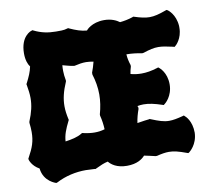

<svg xmlns="http://www.w3.org/2000/svg" viewBox="-81 -804 993 919"><g transform="rotate(-10 415.5 -344.0)"><path d="M736 -345C736 -403 702 -429 701 -430L696 -434L690 -432C661 -423 637 -419 613 -419C596 -419 578 -421 560 -426C562 -438 564 -449 568 -461V-468C562 -486 558 -504 557 -522C582 -522 607 -519 633 -514L640 -515C670 -525 691 -530 713 -530C732 -530 753 -526 784 -519L790 -517L795 -521C797 -522 829 -551 829 -603V-612C825 -670 790 -694 789 -695L783 -698L777 -696C744 -684 721 -678 698 -678C677 -678 655 -683 624 -693L620 -694L616 -692C595 -685 574 -681 554 -679C539 -690 515 -702 480 -702C419 -702 392 -669 391 -667C364 -669 339 -678 308 -692L304 -694L300 -693C283 -687 260 -688 244 -688C206 -688 172 -695 138 -712L134 -714L129 -712C127 -712 75 -695 75 -611C75 -580 83 -558 93 -545C88 -520 78 -497 63 -468L61 -465L62 -460C66 -437 69 -416 69 -396C69 -361 61 -327 44 -286L43 -280C45 -263 46 -248 46 -235C46 -190 35 -160 10 -115L8 -111L9 -106C9 -105 18 -75 53 -56C60 10 121 26 117 25L121 26L126 24C170 1 220 -10 269 -10C284 -10 298 -8 313 -8L316 -7L320 -9C343 -20 361 -28 380 -32C392 -17 418 4 468 4C517 4 543 -15 556 -30C574 -27 590 -22 610 -18H617C641 -24 659 -27 676 -27C700 -27 723 -21 761 -7L767 -5L772 -8C774 -10 812 -38 814 -96C814 -154 784 -180 781 -182L777 -186L770 -184C743 -177 723 -173 704 -173C678 -173 655 -181 618 -196L613 -198L609 -197C608 -197 573 -193 552 -189C555 -211 561 -233 569 -255V-263L566 -269C576 -271 586 -272 596 -272C622 -272 649 -266 685 -254L691 -252L696 -256C698 -257 736 -287 736 -345ZM250 -450C247 -467 245 -482 245 -496C245 -505 245 -514 246 -524C262 -520 277 -515 296 -512L303 -511C324 -516 342 -519 360 -519C372 -519 384 -517 396 -515C392 -498 386 -480 380 -464V-455C390 -423 396 -390 396 -356C396 -325 391 -293 382 -261V-255C388 -232 391 -209 392 -187C375 -182 360 -180 343 -180C327 -180 309 -182 287 -187L283 -188L279 -186C258 -172 226 -166 198 -162C200 -193 210 -219 229 -257L231 -261L230 -265C225 -288 222 -308 222 -329C222 -364 230 -399 249 -443L250 -446Z"/></g></svg>

Font: Hanalei Fill
Style: Regular
Weight: 400
Designer: Astigmatic (AOETI)
Foundry: Astigmatic (AOETI)
Version: Version 1.000